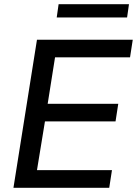

<svg xmlns="http://www.w3.org/2000/svg" viewBox="-20 -894 652 914"><path d="M44 0 156 -705H612L599 -621H242L207 -400H543L530 -316H194L156 -84H513L500 0ZM250 -811 259 -874H594L585 -811Z"/></svg>

Font: Nunito Sans 12pt ExtraLight 12pt SemiBold
Style: Italic
Weight: 600
Italic angle: -9°
Version: Version 3.101;gftools[0.9.27]